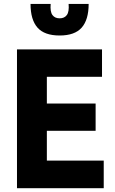

<svg xmlns="http://www.w3.org/2000/svg" viewBox="-20 -986 601 1006"><path d="M69 0V-727H514.5V-583.5H225.5V-443.5H481V-300.5H225.5V-144.5H523.5V0ZM292.5 -800Q213 -800 176.5 -841.2Q140 -882.5 140 -965.5H245.5Q242 -924.5 254.8 -907.2Q267.5 -890 292.5 -890Q317.5 -890 330.2 -907.2Q343 -924.5 339.5 -965.5H444.5Q444.5 -882.5 408 -841.2Q371.5 -800 292.5 -800Z"/></svg>

Font: Spline Sans
Style: Bold
Weight: 700
Designer: Eben Sorkin, Mirko Velimirovic
Foundry: Sorkin Type
Version: Version 1.000; ttfautohint (v1.8.3)